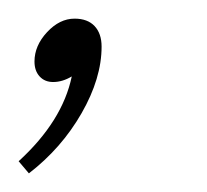

<svg xmlns="http://www.w3.org/2000/svg" viewBox="-21 -78 222 206"><path d="M88 -28Q88 6 66.5 43.5Q45 81 10 108L-1 95Q46 52 56 4Q46 10 36 10Q27 10 21.5 4Q16 -2 16 -12Q16 -29 29.5 -43.5Q43 -58 59 -58Q73 -58 80.5 -50Q88 -42 88 -28Z"/></svg>

Font: KoHo ExtraLight
Style: Italic
Weight: 275
Italic angle: -10°
Version: Version 1.000; ttfautohint (v1.6)